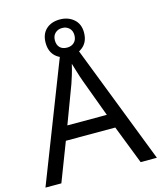

<svg xmlns="http://www.w3.org/2000/svg" viewBox="-127 -970 893 1062"><g transform="rotate(-15 319.5 -439.0)"><path d="M545 0 459 -221H176L91 0H0L279 -717H360L638 0ZM432 -301 352 -517Q349 -525 342 -546Q335 -567 328.5 -589.5Q322 -612 318 -624Q311 -593 302 -563.5Q293 -534 287 -517L206 -301ZM317 -667Q268 -667 238 -695Q208 -723 208 -773Q208 -823 238 -850.5Q268 -878 317 -878Q364 -878 396 -850.5Q428 -823 428 -774Q428 -723 396.5 -695Q365 -667 317 -667ZM317 -717Q342 -717 357.5 -732Q373 -747 373 -773Q373 -799 357 -814Q341 -829 317 -829Q293 -829 277 -814Q261 -799 261 -773Q261 -747 275.5 -732Q290 -717 317 -717Z"/></g></svg>

Font: Noto Sans IKEA
Style: Regular
Weight: 400
Designer: Monotype Design Team
Foundry: Monotype Imaging Inc.
Version: Version 2.001